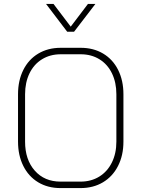

<svg xmlns="http://www.w3.org/2000/svg" viewBox="-20 -952 722 980"><path d="M72 -229V-471Q72 -541 99 -595Q126 -649 175.5 -678.5Q225 -708 290 -708H392Q457 -708 506.5 -678.5Q556 -649 583 -595Q610 -541 610 -471V-229Q610 -159 582.5 -105Q555 -51 505.5 -21.5Q456 8 391 8H289Q224 8 175 -21.5Q126 -51 99 -105Q72 -159 72 -229ZM391 -25Q445 -25 486.5 -50.5Q528 -76 551 -122.5Q574 -169 574 -229V-471Q574 -531 551.5 -577.5Q529 -624 487.5 -649.5Q446 -675 392 -675H290Q236 -675 194.5 -649.5Q153 -624 130.5 -577.5Q108 -531 108 -471V-229Q108 -137 157.5 -81Q207 -25 289 -25ZM215 -932H253L341 -816L429 -932H467L358 -790H323Z"/></svg>

Font: Bai Jamjuree ExtraLight
Style: Regular
Weight: 275
Designer: Katatrad Aksorn Co.,Ltd.
Foundry: Cadson Demak Co.,Ltd.
Version: Version 1.000; ttfautohint (v1.6)